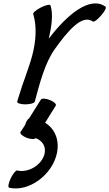

<svg xmlns="http://www.w3.org/2000/svg" viewBox="-20 -590 635 1115"><path d="M182 0C210 -104 241 -226 299 -306C370 -405 456 -511 519 -465C525 -460 547 -476 567 -500C588 -523 599 -546 593 -551C503 -617 367 -503 263 -365C280 -437 290 -509 273 -559C270 -566 246 -561 218 -547C191 -533 170 -516 173 -508C195 -435 189 -351 167 -267C146 -189 113 -111 90 -33C86 -22 83 -11 80 0C78 9 99 16 127 16C155 16 180 9 182 0ZM217 -11 148 99C142 99 132 115 125 137L99 177C94 186 110 200 134 210C158 219 182 220 187 212C225 227 248 258 239 302C224 368 144 416 80 400C72 398 55 419 42 446C29 474 25 498 33 500C147 527 285 425 311 298C326 221 298 157 242 123L304 23C309 15 294 1 270 -9C246 -19 222 -20 217 -11Z"/></svg>

Font: Nupuram Medium Oblique
Style: Regular
Weight: 500
Designer: Santhosh Thottingal (santhosh.thottingal@gmail.com)
Foundry: SMC
Version: Version 1.000